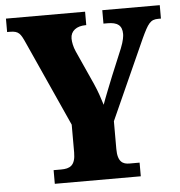

<svg xmlns="http://www.w3.org/2000/svg" viewBox="-52 -763 760 812"><g transform="rotate(-5 328.5 -357.0)"><path d="M148 0H513V-58H470C443 -58 420 -68 420 -124V-242L572 -580C601 -642 611 -657 645 -657H656V-714H412V-657H429C471 -657 491 -643 491 -606C491 -598 489 -578 476 -546L429 -433C412 -390 395 -349 383 -315C373 -346 366 -370 350 -406L285 -550C276 -570 272 -591 272 -606C272 -638 298 -657 336 -657H339V-714H3V-657H15C53 -657 60 -644 78 -604L241 -243V-125C241 -69 217 -58 180 -58H148Z"/></g></svg>

Font: Noto Serif Armenian Condensed Black
Style: Regular
Weight: 900
Width: 3
Designer: Monotype Design Team
Foundry: Monotype Imaging Inc.
Version: Version 2.008